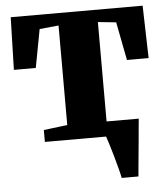

<svg xmlns="http://www.w3.org/2000/svg" viewBox="-52 -585 712 812"><g transform="rotate(-5 304.0 -179.0)"><path d="M432 180Q429 164.5 422.2 138.5Q415.5 112.5 407.5 84.5Q399.5 56.5 392.2 33Q385 9.5 381 -1L352.5 -63.5H525.5Q524 -48.5 521.8 -23.5Q519.5 1.5 516.8 31.5Q514 61.5 511.2 90.5Q508.5 119.5 506.2 143.5Q504 167.5 503 180ZM121.5 0V-50.5L222 -63V-485.5L141 -477.5L110.5 -315H17.5L23.5 -538H583.5L589.5 -315H497.5L466 -477.5L389 -485.5V-63L493 -50.5V0Z"/></g></svg>

Font: Merriweather 60pt Black
Style: Regular
Weight: 900
Version: Version 2.100